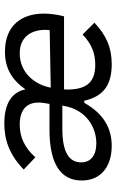

<svg xmlns="http://www.w3.org/2000/svg" viewBox="160 -702 549 910"><g transform="rotate(-90 435.0 -246.5)"><path d="M199 8C281 8 351 -29 403 -122H413C433 -36 482 8 586 8C665 8 722 -17 783 -74L727 -130C684 -89 640 -70 584 -70C497 -70 466 -115 466 -205C466 -210 466 -206 467 -218H813C821 -248 826 -283 826 -314C826 -415 773 -498 646 -498C567 -498 513 -466 467 -401C454 -464 402 -501 305 -501C230 -501 159 -479 87 -409L145 -354C192 -407 244 -428 300 -428C376 -428 415 -389 402 -311L398 -287H277C115 -287 35 -235 35 -134C35 -41 104 8 199 8ZM121 -137C121 -195 171 -226 279 -226H390L389 -220C371 -114 289 -65 211 -65C158 -65 121 -88 121 -137ZM475 -281C489 -357 546 -428 638 -428C718 -428 749 -370 749 -308C749 -300.5 748.5 -293 747.5 -286Z"/></g></svg>

Font: HK Grotesk
Style: Italic
Weight: 400
Italic angle: -16°
Designer: Alfredo Marco Pradil
Foundry: Hanken Design Co.
Version: Version 3.001;FEAKit 1.0